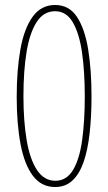

<svg xmlns="http://www.w3.org/2000/svg" viewBox="-20 -744 434 770"><path d="M347 -358Q347 -277 339.5 -210Q332 -143 315.5 -95Q299 -47 271 -20.5Q243 6 201 6Q146 6 112 -39Q78 -84 62.5 -165.5Q47 -247 47 -355Q47 -464 62 -547Q77 -630 111 -677Q145 -724 201 -724Q257 -724 288.5 -676.5Q320 -629 333.5 -546.5Q347 -464 347 -358ZM74 -358Q74 -258 87 -181.5Q100 -105 128.5 -62Q157 -19 202 -19Q247 -19 273 -62.5Q299 -106 309.5 -182.5Q320 -259 320 -357Q320 -456 309 -533Q298 -610 272 -654.5Q246 -699 201 -699Q155 -699 127 -655.5Q99 -612 86.5 -535.5Q74 -459 74 -358Z"/></svg>

Font: Noto Sans Khmer ExtraCondensed Thin
Style: Regular
Weight: 250
Width: 2
Designer: Danh Hong and the Monotype Design Team
Foundry: Monotype Imaging Inc.
Version: Version 2.004